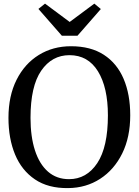

<svg xmlns="http://www.w3.org/2000/svg" viewBox="-20 -1000 745 1032"><path d="M346.5 11Q239 12.5 167.8 -35.8Q96.5 -84 61 -169.5Q25.5 -255 25.5 -366.5Q25.5 -484.5 69 -571Q112.5 -657.5 188.5 -704.5Q264.5 -751.5 361.5 -751.5Q467.5 -751.5 538.2 -705.5Q609 -659.5 644.5 -576Q680 -492.5 680 -380.5Q680 -262.5 636.8 -175Q593.5 -87.5 518.2 -38.8Q443 10 346.5 11ZM353.5 -703.5Q259 -703.5 201.5 -620Q144 -536.5 144 -366.5Q144 -265.5 168 -191.5Q192 -117.5 238.2 -77.2Q284.5 -37 351 -37Q445.5 -37 502.8 -123.2Q560 -209.5 560 -380Q560 -530 506.5 -616.8Q453 -703.5 353.5 -703.5ZM222 -980.5 354.5 -882 487 -980.5 522 -951.5 396.5 -808H312.5L186.5 -952Z"/></svg>

Font: Merriweather Text
Style: Regular
Weight: 400
Designer: Eben Sorkin
Foundry: Eben Sorkin
Version: Version 2.100; ttfautohint (v1.7.19-72a1) -l 8 -r 50 -G 200 